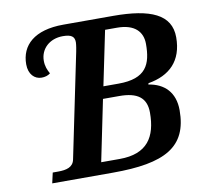

<svg xmlns="http://www.w3.org/2000/svg" viewBox="-79 -801 955 888"><g transform="rotate(-10 398.5 -357.0)"><path d="M96 0H381C626 0 735 -58 735 -231C735 -315 687 -362 613 -373L615 -379C716 -396 778 -455 778 -566C778 -674 682 -714 508 -714H274C137 -714 73 -652 73 -563C73 -516 100 -490 133 -490C148 -490 163 -494 174 -503C164 -521 156 -539 156 -565C156 -621 200 -662 262 -662C302 -662 317 -651 317 -624C317 -613 312 -585 311 -581L210 -92C203 -57 172 -49 132 -49H107ZM407 -401 460 -657H516C599 -657 635 -617 635 -560C635 -465 609 -401 478 -401ZM336 -57 395 -344H472C555 -344 598 -315 598 -244C598 -130 553 -57 423 -57Z"/></g></svg>

Font: Noto Serif Semi
Style: Italic
Weight: 600
Italic angle: -12°
Designer: Monotype Design Team
Foundry: Monotype Imaging Inc.
Version: Version 1.901